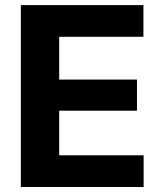

<svg xmlns="http://www.w3.org/2000/svg" viewBox="-20 -748 652 768"><path d="M63.3 0V-727.5H553.7V-600.8H216.8V-429.7H527.9V-305.3H216.8V-126.8H554.5V0Z"/></svg>

Font: Inter V
Style: 
Weight: 400
Designer: Rasmus Andersson
Foundry: rsms
Version: Version 4.000;git-a3f224843